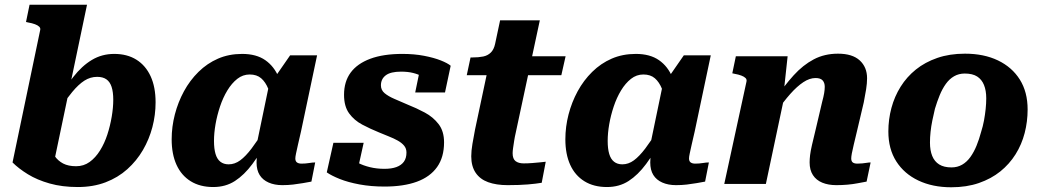

<svg xmlns="http://www.w3.org/2000/svg" viewBox="-20 -778 4401 812"><path d="M302 -75Q334 -75 359 -93Q384 -111 403 -141.5Q422 -172 434 -209Q446 -246 452.5 -284.5Q459 -323 459 -356Q459 -389 452 -410.5Q445 -432 430 -442.5Q415 -453 391 -453Q362 -453 337 -437Q312 -421 285.5 -389Q259 -357 225 -308L216 -339Q253 -405 289.5 -452Q326 -499 368.5 -524.5Q411 -550 463 -550Q518 -550 557 -525.5Q596 -501 617 -455.5Q638 -410 638 -345Q638 -292 624.5 -240.5Q611 -189 584.5 -143.5Q558 -98 518.5 -62.5Q479 -27 426.5 -7Q374 13 309 13Q243 13 190 -2Q137 -17 98 -41Q59 -65 33 -91L150 -651Q152 -659 146 -665Q140 -671 128 -675.5Q116 -680 99 -683L90 -685L105 -758H348L204 -71Q194 -81 188 -92Q182 -103 180 -115Q178 -127 180.5 -139Q183 -151 190 -163Q197 -139 211 -118.5Q225 -98 247 -86.5Q269 -75 302 -75Z M1181 -340 1132 -335Q1126 -374 1114.5 -402.5Q1103 -431 1084.5 -447Q1066 -463 1036 -463Q1007 -463 983.5 -444.5Q960 -426 941.5 -395.5Q923 -365 910.5 -327.5Q898 -290 891.5 -252.5Q885 -215 885 -182Q885 -149 891.5 -127Q898 -105 912 -94Q926 -83 947 -83Q973 -83 996 -100Q1019 -117 1044 -150Q1069 -183 1100 -233L1118 -198Q1082 -131 1047.5 -84.5Q1013 -38 973.5 -12.5Q934 13 882 13Q826 13 786.5 -11.5Q747 -36 726.5 -81Q706 -126 706 -189Q706 -242 719.5 -294Q733 -346 758 -392Q783 -438 819.5 -474Q856 -510 902 -530Q948 -550 1004 -550Q1064 -550 1102 -523.5Q1140 -497 1159 -450Q1178 -403 1181 -340ZM1321 -544 1253 -222Q1245 -188 1240 -165.5Q1235 -143 1232 -129Q1229 -115 1229 -108Q1229 -96 1236 -91Q1243 -86 1255 -86Q1272 -86 1287 -88.5Q1302 -91 1313 -91L1297 -10Q1281 -7 1261 -3.5Q1241 0 1219.5 2.5Q1198 5 1174 5Q1141 5 1116 -6Q1091 -17 1078 -38Q1065 -59 1065 -91Q1065 -99 1066 -112.5Q1067 -126 1069 -146L1059 -136L1118 -420L1128 -430L1207 -544Z M1606 11Q1549 11 1500.5 2Q1452 -7 1417 -21Q1382 -35 1362 -49L1390 -174H1518L1489 -43Q1469 -50 1461.5 -62.5Q1454 -75 1454.5 -88Q1455 -101 1462 -111Q1474 -100 1495 -89Q1516 -78 1544.5 -71Q1573 -64 1606 -64Q1636 -64 1656.5 -71.5Q1677 -79 1688 -94Q1699 -109 1699 -133Q1699 -150 1689 -162Q1679 -174 1662 -183.5Q1645 -193 1624.5 -201Q1604 -209 1583 -218Q1546 -233 1512 -251Q1478 -269 1456.5 -298.5Q1435 -328 1435 -377Q1435 -433 1463 -471Q1491 -509 1546 -529.5Q1601 -550 1682 -550Q1732 -550 1773.5 -542Q1815 -534 1844 -522.5Q1873 -511 1886 -500L1862 -387H1736L1757 -489Q1770 -490 1779.5 -480.5Q1789 -471 1793 -458.5Q1797 -446 1790 -435Q1780 -446 1764.5 -455Q1749 -464 1727 -469.5Q1705 -475 1676 -475Q1632 -475 1611.5 -459.5Q1591 -444 1591 -417Q1591 -397 1606.5 -384Q1622 -371 1647.5 -360Q1673 -349 1703 -336Q1741 -321 1776.5 -302Q1812 -283 1835 -253Q1858 -223 1858 -176Q1858 -113 1828.5 -71.5Q1799 -30 1743 -9.5Q1687 11 1606 11Z M2127 5Q2079 5 2044.5 -7.5Q2010 -20 1991.5 -47.5Q1973 -75 1973 -117Q1973 -140 1978 -169.5Q1983 -199 1989 -230L2051 -522L2126 -540H2372L2354 -460H1954L1970 -535H1978Q2004 -535 2023.5 -539Q2043 -543 2056 -556Q2069 -569 2074 -593L2095 -692H2263L2161 -216Q2157 -199 2154.5 -182.5Q2152 -166 2150 -152.5Q2148 -139 2148 -130Q2148 -106 2160.5 -96.5Q2173 -87 2195 -87Q2213 -87 2231.5 -88.5Q2250 -90 2265 -91.5Q2280 -93 2288 -94L2271 -5Q2248 -1 2212.5 2Q2177 5 2127 5Z M2846 -340 2797 -335Q2791 -374 2779.5 -402.5Q2768 -431 2749.5 -447Q2731 -463 2701 -463Q2672 -463 2648.5 -444.5Q2625 -426 2606.5 -395.5Q2588 -365 2575.5 -327.5Q2563 -290 2556.5 -252.5Q2550 -215 2550 -182Q2550 -149 2556.5 -127Q2563 -105 2577 -94Q2591 -83 2612 -83Q2638 -83 2661 -100Q2684 -117 2709 -150Q2734 -183 2765 -233L2783 -198Q2747 -131 2712.5 -84.5Q2678 -38 2638.5 -12.5Q2599 13 2547 13Q2491 13 2451.5 -11.5Q2412 -36 2391.5 -81Q2371 -126 2371 -189Q2371 -242 2384.5 -294Q2398 -346 2423 -392Q2448 -438 2484.5 -474Q2521 -510 2567 -530Q2613 -550 2669 -550Q2729 -550 2767 -523.5Q2805 -497 2824 -450Q2843 -403 2846 -340ZM2986 -544 2918 -222Q2910 -188 2905 -165.5Q2900 -143 2897 -129Q2894 -115 2894 -108Q2894 -96 2901 -91Q2908 -86 2920 -86Q2937 -86 2952 -88.5Q2967 -91 2978 -91L2962 -10Q2946 -7 2926 -3.5Q2906 0 2884.5 2.5Q2863 5 2839 5Q2806 5 2781 -6Q2756 -17 2743 -38Q2730 -59 2730 -91Q2730 -99 2731 -112.5Q2732 -126 2734 -146L2724 -136L2783 -420L2793 -430L2872 -544Z M3043 0H3219L3302 -392H3295L3311 -540H3092L3077 -468L3086 -466Q3103 -463 3115 -458.5Q3127 -454 3133 -448Q3139 -442 3137 -433ZM3604 -222 3633 -345Q3639 -375 3643 -400.5Q3647 -426 3647 -447Q3647 -494 3616 -522.5Q3585 -551 3524 -551Q3467 -551 3421.5 -527Q3376 -503 3336.5 -459.5Q3297 -416 3258 -358L3263 -304Q3294 -349 3322.5 -381Q3351 -413 3377.5 -430.5Q3404 -448 3429 -448Q3450 -448 3459 -438Q3468 -428 3468 -411Q3468 -399 3465.5 -384Q3463 -369 3457 -347L3430 -232Q3420 -191 3414 -165Q3408 -139 3406 -122Q3404 -105 3404 -91Q3404 -59 3418 -37.5Q3432 -16 3457.5 -5.5Q3483 5 3517 5Q3541 5 3564 3Q3587 1 3607.5 -3Q3628 -7 3645 -10L3662 -91Q3655 -91 3646 -89.5Q3637 -88 3626.5 -87Q3616 -86 3606 -86Q3593 -86 3586.5 -91Q3580 -96 3580 -108Q3580 -115 3582.5 -129Q3585 -143 3590.5 -165.5Q3596 -188 3604 -222Z M4129 -219Q4137 -244 4141.5 -268.5Q4146 -293 4148.5 -317Q4151 -341 4151 -362Q4151 -395 4141.5 -418.5Q4132 -442 4112.5 -454.5Q4093 -467 4060 -467Q4035 -467 4015 -455.5Q3995 -444 3980 -423Q3965 -402 3954 -375Q3943 -348 3934 -318Q3928 -293 3923 -268.5Q3918 -244 3915.5 -220.5Q3913 -197 3913 -175Q3913 -142 3922.5 -118.5Q3932 -95 3952 -82.5Q3972 -70 4004 -70Q4029 -70 4049 -81.5Q4069 -93 4084 -114Q4099 -135 4110 -162Q4121 -189 4129 -219ZM3737 -222Q3737 -273 3750 -321.5Q3763 -370 3789 -411.5Q3815 -453 3853.5 -484Q3892 -515 3944 -533Q3996 -551 4061 -551Q4141 -551 4200.5 -522.5Q4260 -494 4293 -441.5Q4326 -389 4326 -315Q4326 -264 4313.5 -215.5Q4301 -167 4275 -125.5Q4249 -84 4210.5 -53Q4172 -22 4120 -4Q4068 14 4003 14Q3924 14 3864 -14.5Q3804 -43 3770.5 -95.5Q3737 -148 3737 -222Z"/></svg>

Font: Roboto Serif 20pt
Style: Bold Italic
Weight: 700
Italic angle: -10°
Version: Version 1.007